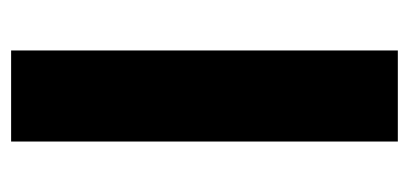

<svg xmlns="http://www.w3.org/2000/svg" viewBox="-220 -534 753 354"><g transform="rotate(-90 157.0 -356.5)"><path d="M73.5 0Q73.5 -57.5 73.5 -111.5Q73.5 -165.5 73.5 -232.5V-474.5Q73.5 -543.5 73.5 -599Q73.5 -654.5 73.5 -713H241.5Q241.5 -654.5 241.5 -599Q241.5 -543.5 241.5 -474.5V-232.5Q241.5 -165.5 241.5 -111.5Q241.5 -57.5 241.5 0Z"/></g></svg>

Font: Commissioner Thin
Style: Bold
Weight: 700
Version: Version 1.001;gftools[0.9.23]